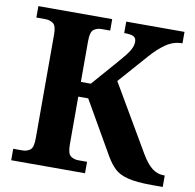

<svg xmlns="http://www.w3.org/2000/svg" viewBox="-80 -795 889 876"><g transform="rotate(10 365.0 -357.0)"><path d="M28 0V-53H70Q91 -53 106 -64Q121 -75 121 -118V-600Q121 -640 105.5 -650.5Q90 -661 70 -661H28V-714H370V-661H330Q309 -661 294 -650Q279 -639 279 -596V-407H325L434 -532Q465 -567 478 -588.5Q491 -610 491 -630Q491 -648 478.5 -654.5Q466 -661 435 -661V-714H705V-661Q664 -661 629.5 -637.5Q595 -614 560 -574L442 -440L621 -134Q647 -90 671.5 -71.5Q696 -53 726 -53H730V0H680Q607 0 567 -10.5Q527 -21 506 -41.5Q485 -62 467 -92L325 -339H279V-118Q279 -75 294 -64Q309 -53 330 -53H370V0Z"/></g></svg>

Font: Noto Serif
Style: Bold
Weight: 700
Designer: Monotype Design Team
Foundry: Monotype Imaging Inc.
Version: Version 2.014